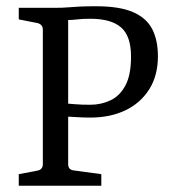

<svg xmlns="http://www.w3.org/2000/svg" viewBox="-20 -594 553 614"><path d="M198 -69Q198 -51 216 -49L304 -37V0H40V-37L98 -48Q117 -51 117 -69V-499Q117 -515 101 -520L40 -532V-569H158Q180 -569 197.5 -570.5Q215 -572 235.5 -573Q256 -574 287 -574Q363 -574 406 -555Q449 -536 467 -500.5Q485 -465 485 -414Q485 -352 457 -308Q429 -264 380.5 -241Q332 -218 269 -218Q246 -218 224 -219.5Q202 -221 180 -222L179 -264Q204 -262 223 -260.5Q242 -259 269 -259Q303 -259 333 -273Q363 -287 381 -320.5Q399 -354 399 -413Q399 -479 367 -506.5Q335 -534 269 -534Q244 -534 227.5 -532Q211 -530 198 -530Z"/></svg>

Font: Rasa
Style: Regular
Weight: 400
Designer: Anna Giedrys (Yrsa+Rasa design), David Brezina (Yrsa art-direction, Rasa art-direction, design)
Foundry: Rosetta Type Foundry
Version: Version 2.004